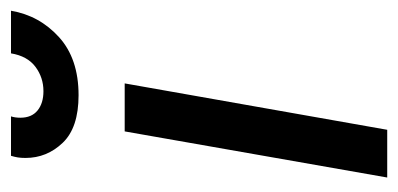

<svg xmlns="http://www.w3.org/2000/svg" viewBox="-212 -530 742 358"><g transform="rotate(-90 159.0 -351.0)"><path d="M7 0 93 -489.5H182.5L96 0ZM160.5 -575.5Q100 -575.5 71.8 -605Q43.5 -634.5 43.5 -674.5Q43.5 -683 44.5 -689Q45.5 -695 47.5 -701.5H121Q120 -698.5 119.2 -693.8Q118.5 -689 118.5 -684Q118.5 -663 132 -652Q145.5 -641 168 -641Q193.5 -641 213.5 -656Q233.5 -671 238.5 -701.5H318Q309 -648.5 268.8 -612Q228.5 -575.5 160.5 -575.5Z"/></g></svg>

Font: Cabin
Style: Italic
Weight: 400
Width: 4
Italic angle: -10°
Designer: Pablo Impallari
Foundry: Pablo Impallari. http://www.impallari.com Igino Marini. http://www.ikern.com
Version: Version 3.001